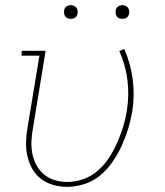

<svg xmlns="http://www.w3.org/2000/svg" viewBox="-20 -717 640 745"><path d="M241 8Q213 8 186.5 0.5Q160 -7 139 -23Q118 -39 105 -62.5Q92 -86 86 -112.5Q80 -139 81 -167Q82 -195 87 -223L133 -501H64V-520H157L108 -220Q103 -195 102 -169.5Q101 -144 105.5 -120.5Q110 -97 121.5 -76Q133 -55 151 -40Q169 -25 192.5 -18Q216 -11 241 -11Q272 -11 303.5 -22Q335 -33 360 -55Q385 -77 403.5 -105.5Q422 -134 435 -164Q448 -194 457.5 -224.5Q467 -255 472 -286Q482 -347 474.5 -406.5Q467 -466 443 -519L462 -527Q487 -471 495 -409Q503 -347 493 -283Q487 -249 477 -216.5Q467 -184 452.5 -152Q438 -120 417.5 -90Q397 -60 369.5 -37Q342 -14 308 -3Q274 8 241 8ZM455 -644Q448 -644 442.5 -646Q437 -648 433.5 -653Q430 -658 429 -664Q428 -670 429 -676Q429 -681 431.5 -685Q434 -689 437.5 -691.5Q441 -694 445.5 -695.5Q450 -697 455 -697Q461 -697 467 -694.5Q473 -692 476.5 -687Q480 -682 481 -676Q482 -670 481 -664Q480 -659 477.5 -655Q475 -651 471.5 -648.5Q468 -646 463.5 -645Q459 -644 455 -644ZM255 -644Q248 -644 242.5 -646Q237 -648 233.5 -653Q230 -658 229 -664Q228 -670 229 -676Q229 -681 231.5 -685Q234 -689 237.5 -691.5Q241 -694 245.5 -695.5Q250 -697 255 -697Q261 -697 267 -694.5Q273 -692 276.5 -687Q280 -682 281 -676Q282 -670 281 -664Q280 -659 277.5 -655Q275 -651 271.5 -648.5Q268 -646 263.5 -645Q259 -644 255 -644Z"/></svg>

Font: Iosevka Etoile Thin Oblique
Style: Regular
Weight: 100
Italic angle: -9°
Designer: Belleve Invis
Foundry: Belleve Invis
Version: Version 15.5.2; ttfautohint (v1.8.4)